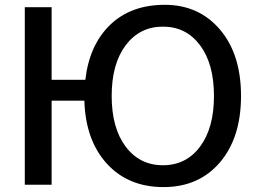

<svg xmlns="http://www.w3.org/2000/svg" viewBox="-20 -760 1054 790"><path d="M82 0V-730.5H192.4V-431.6H331.1Q347.7 -575.2 433.1 -657.7Q518.6 -740.2 658.2 -740.2Q797.9 -740.2 884.8 -638.7Q971.7 -537.1 971.7 -365.2Q971.7 -193.4 884.8 -91.8Q797.9 9.8 652.8 9.8Q507.8 9.8 419.9 -86.4Q332 -182.6 327.1 -345.7H192.4V0ZM497.1 -573.7Q439.5 -497.1 439.5 -365.2Q439.5 -233.4 497.1 -156.7Q554.7 -80.1 650.4 -80.1Q746.1 -80.1 803.2 -156.7Q860.4 -233.4 860.4 -365.2Q860.4 -497.1 803.2 -573.7Q746.1 -650.4 650.4 -650.4Q554.7 -650.4 497.1 -573.7Z"/></svg>

Font: GenEi M Gothic v2 Medium
Style: Regular
Weight: 500
Version: Version 2.0